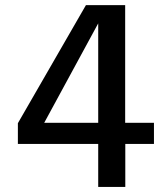

<svg xmlns="http://www.w3.org/2000/svg" viewBox="-20 -735 651 755"><path d="M366.2 0V-168.9H50.3V-250.5L317.9 -714.8H472.2V-252H585.4V-168.9H472.7V0ZM153.8 -252H366.2V-643.1Z"/></svg>

Font: Pontano Sans
Style: Bold
Weight: 700
Designer: Vernon Adams
Foundry: Vernon Adams
Version: Version 2.001